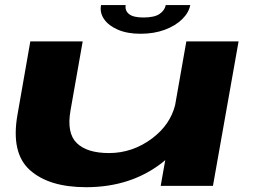

<svg xmlns="http://www.w3.org/2000/svg" viewBox="-20 -754 1050 779"><path d="M632 0 650.5 -104.5Q646.5 -101 642.5 -97.5Q513.5 5.5 329.5 5.5Q178.5 5.5 101 -64.2Q23.5 -134 51 -289L103 -586H315.5L266 -305.5Q250 -214 291.5 -173.5Q333 -133 422.5 -133Q518 -133 598 -193Q670.5 -248 690.5 -327.5L736 -586H948L844 0ZM550 -617Q497 -617 459 -633.2Q421 -649.5 402.5 -676Q384 -702.5 390 -733.5H490Q486 -711.5 503.2 -697.2Q520.5 -683 561.5 -683Q606.5 -683 627.5 -697.5Q648.5 -712 652.5 -733.5H752Q746 -702.5 719 -676Q692 -649.5 648.5 -633.2Q605 -617 550 -617Z"/></svg>

Font: Anybody UltraExpanded Regular
Style: Bold Italic
Weight: 700
Width: 9
Italic angle: -10°
Designer: Tyler Finck
Foundry: Etcetera Type Company
Version: Version 1.010; ttfautohint (v1.8.3) -l 8 -r 50 -G 200 -x 14 